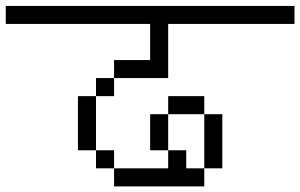

<svg xmlns="http://www.w3.org/2000/svg" viewBox="-20 -708 1040 665"><path d="M1000 -625V-687.5H0V-625H500Q500 -625 500 -500H375V-437.5H312.5V-375H250V-187.5H312.5V-125H375V-62.5H687.5V-125H625V-187.5H562.5V-125H375V-187.5H312.5V-375H375V-437.5H562.5V-625ZM687.5 -125H750V-312.5H687.5ZM562.5 -187.5Q562.5 -187.5 562.5 -312.5H500Q500 -312.5 500 -187.5ZM562.5 -312.5H687.5V-375H562.5Z"/></svg>

Font: CalcUnifontExMono
Style: Regular
Weight: 500
Version: Version 15.0.06